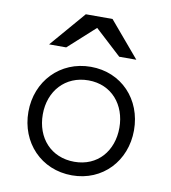

<svg xmlns="http://www.w3.org/2000/svg" viewBox="-84 -823 809 906"><g transform="rotate(10 320.0 -370.0)"><path d="M321 -510C174 -510 67 -397 67 -250C67 -103 173 10 321 10C468 10 573 -103 573 -250C573 -398 468 -510 321 -510ZM108 -580H190L318 -696L444 -580H526L382 -750H254ZM136 -250C136 -362 210 -445 321 -445C433 -445 503 -359 503 -250C503 -138 432 -55 321 -55C209 -55 136 -137 136 -250Z"/></g></svg>

Font: altertype_V2
Style: Regular
Weight: 400
Designer: Simon Renaud
Version: Version 2.001;Glyphs 3.1.2 (3151)